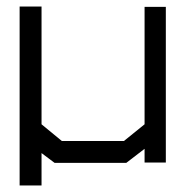

<svg xmlns="http://www.w3.org/2000/svg" viewBox="-20 -498 577 587"><path d="M487 -477V-1H422V-43L366 0H147L107 -30V69H40V-478H107V-118L169 -67H359L422 -118V-477Z"/></svg>

Font: Turret Road Medium
Style: Regular
Weight: 500
Designer: Noponies
Foundry: Noponies
Version: Version 1.001; ttfautohint (v1.8)